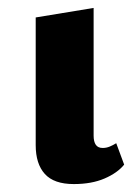

<svg xmlns="http://www.w3.org/2000/svg" viewBox="-20 -456 352 484"><path d="M166 8Q116 8 93 -17.5Q70 -43 70 -90V-412L216 -436V-114Q216 -99 221.5 -91Q227 -83 239 -83Q248 -83 256.5 -86.5Q265 -90 273 -95L293 -41Q276 -20 243.5 -6Q211 8 166 8Z"/></svg>

Font: Ysabeau ExtraBold
Style: Regular
Weight: 800
Designer: Christian Thalmann (Catharsis Fonts)
Version: Version 2.002